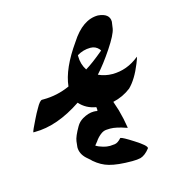

<svg xmlns="http://www.w3.org/2000/svg" viewBox="-120 -323 504 567"><g transform="rotate(-15 132.5 -39.0)"><path d="M154.8 -114.7Q176.3 -127.4 211.9 -157.2L209.5 -161.1Q199.2 -173.3 183.1 -173.3Q161.1 -173.3 142.1 -161.6V-158.2Q142.1 -134.3 154.8 -114.7ZM154.8 0.5Q124.5 -4.4 105 -26.4Q29.3 24.4 -39.1 24.4H-43.9V23.9Q-43.9 20 -27.3 -13.2Q-20 -28.3 -12.7 -40.5Q-1 -62 5.9 -62H10.3Q52.2 -62 91.3 -79.6Q96.7 -132.8 145.5 -201.7Q182.6 -259.8 229.5 -259.8Q264.6 -256.8 264.6 -231.4Q264.6 -228.5 261.7 -210.9Q258.8 -193.4 232.9 -154.5Q207 -115.7 184.1 -90.8Q204.6 -81.5 226.6 -81.5Q271.5 -81.5 308.6 -111.8L309.1 -112.3V-111.3Q309.1 -108.9 302.7 -92.8Q285.2 -49.3 262.7 -27.3Q238.3 -8.3 207.5 -1.5Q213.4 17.6 216.8 26.9Q224.6 54.7 229 83.5L226.6 83Q196.3 72.3 178.2 72.3Q176.8 72.3 166.7 72.8Q156.7 73.2 147 81.3Q137.2 89.4 130.9 99.1L122.6 109.4Q130.4 114.7 144.5 118.7Q154.3 121.6 164.6 121.6Q169.4 121.6 179.2 120.4Q189 119.1 199.7 106.9H200.2Q206.1 106.9 238.5 127.7Q271 148.4 271 156.2L270.5 157.7Q256.8 175.3 242.2 179.7Q232.4 182.1 216.3 182.1Q171.9 182.1 146.5 174.8Q123.5 168.5 102.5 150.4Q99.1 146.5 95 143.3Q90.8 140.1 86.9 136.2Q70.3 120.6 70.3 100.6Q70.3 96.7 72.3 82.5Q74.2 68.4 89.8 41.5Q96.7 29.3 108.9 22Q127.4 11.2 144 11.2Q149.4 11.2 154.3 12.2Q155.8 12.2 155.8 8.8Q155.8 7.3 155.3 2.4Q154.8 1.5 154.8 0.5Z"/></g></svg>

Font: Terrible Cursive
Style: Regular
Weight: 400
Designer: GGBotNet
Foundry: GGBotNet
Version: 1.00